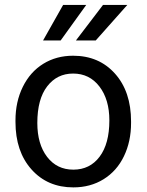

<svg xmlns="http://www.w3.org/2000/svg" viewBox="-20 -770 610 799"><path d="M44.4 0ZM44.4 -269Q44.4 -346.7 75 -408.7Q105.5 -470.7 159.9 -504.4Q214.4 -538.1 284.2 -538.1Q392.1 -538.1 458.7 -463.4Q525.4 -388.7 525.4 -264.6V-258.3Q525.4 -181.2 495.8 -119.9Q466.3 -58.6 411.4 -24.4Q356.4 9.8 285.2 9.8Q177.7 9.8 111.1 -64.9Q44.4 -139.6 44.4 -262.7ZM135.3 -258.3Q135.3 -170.4 176 -117.2Q216.8 -64 285.2 -64Q354 -64 394.5 -117.9Q435.1 -171.9 435.1 -269Q435.1 -356 393.8 -409.9Q352.5 -463.9 284.2 -463.9Q217.3 -463.9 176.3 -410.6Q135.3 -357.4 135.3 -258.3ZM408.7 -749.5H509.8L378.4 -601.6H295.9ZM242.7 -749.5H338.9L232.4 -601.6H159.2Z"/></svg>

Font: Roboto
Style: Regular
Weight: 400
Designer: Google
Version: Version 2.134; 2016; ttfautohint (v1.6)